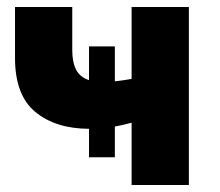

<svg xmlns="http://www.w3.org/2000/svg" viewBox="-20 -530 630 550"><path d="M235 -79.5V-161Q139 -161.5 81 -209.5Q23 -257.5 23 -364V-510H187V-386Q187 -352 198 -330.5Q209 -309 235 -300.5V-397H309V-297Q322.5 -298.5 334 -300.2Q345.5 -302 357 -304V-510H521V0H357V-178.5Q331 -171.5 309 -167.5V-79.5Z"/></svg>

Font: Geologica
Style: Bold
Weight: 700
Designer: Sindre Bremnes, Frode Helland
Foundry: Monokrom Skriftforlag AS
Version: Version 1.010; ttfautohint (v1.8.4.7-5d5b);gftools[0.9.28]